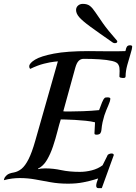

<svg xmlns="http://www.w3.org/2000/svg" viewBox="-63 -935 703 992"><path d="M463 37Q456 37 445 37Q434 37 434 24Q434 18 437 7.5Q440 -3 444 -13Q444 -13 423 -6.5Q402 0 367 7Q332 14 289 14Q240 14 198.5 6.5Q157 -1 118.5 -8Q80 -15 39 -15Q20 -15 -0.5 -12.5Q-21 -10 -43 -4Q-43 -4 -41 -12Q-39 -20 -28 -30Q-17 -40 9 -44Q30 -48 48.5 -63Q67 -78 84.5 -112.5Q102 -147 119 -207L236 -618Q236 -618 216.5 -616Q197 -614 164.5 -606Q132 -598 93 -579Q93 -579 90.5 -582.5Q88 -586 88 -593Q89 -609 118.5 -627Q148 -645 215.5 -658Q283 -671 396 -671Q419 -671 445 -670.5Q471 -670 505 -670Q522 -670 541.5 -670Q561 -670 584 -671Q586 -671 587 -678.5Q588 -686 592.5 -693.5Q597 -701 609 -701Q620 -701 620 -694Q620 -684 611.5 -657Q603 -630 594.5 -598.5Q586 -567 586 -542Q586 -538 584 -535Q582 -532 572 -532Q569 -532 561.5 -533.5Q554 -535 554 -540Q554 -547 554.5 -554Q555 -561 555 -568Q555 -576 554 -585Q553 -594 548 -602Q542 -614 516 -620Q490 -626 451.5 -628.5Q413 -631 369 -631Q354 -631 343.5 -620.5Q333 -610 326 -585L264 -360Q267 -359 275 -359Q283 -359 295 -359Q323 -359 366 -360.5Q409 -362 449 -366Q457 -388 464 -405.5Q471 -423 478 -429Q481 -432 493 -432Q498 -432 502.5 -430.5Q507 -429 507 -426Q507 -413 496.5 -390Q486 -367 476 -338Q471 -322 467 -304Q463 -286 461 -263Q460 -253 455.5 -246.5Q451 -240 437 -239Q433 -239 429 -240Q425 -241 425 -246Q425 -258 428 -303Q409 -308 380.5 -311Q352 -314 324 -315.5Q296 -317 275.5 -317.5Q255 -318 251 -318Q243 -293 233.5 -255.5Q224 -218 211 -179Q198 -140 179.5 -108.5Q161 -77 134 -64L133 -61Q146 -65 171 -65Q212 -65 253.5 -56Q295 -47 350 -47Q380 -47 411.5 -55Q443 -63 467 -81L492 -131Q492 -135 499 -138.5Q506 -142 513 -142Q524 -142 525 -134ZM520 -715Q445 -767 404 -797Q363 -827 346.5 -846Q330 -865 330 -883Q330 -897 340 -906Q350 -915 365 -915Q388 -915 401.5 -904.5Q415 -894 429.5 -872Q444 -850 469 -814.5Q494 -779 539 -728Q543 -724 543 -721Q543 -712 530 -712Q525 -712 520 -715Z"/></svg>

Font: Sedan
Style: Italic
Weight: 400
Italic angle: -13.8°
Designer: Sebastian Salazar
Foundry: Sebastian Salazar
Version: Version 1.100; ttfautohint (v1.8.4.7-5d5b)